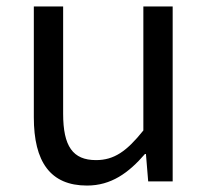

<svg xmlns="http://www.w3.org/2000/svg" viewBox="-20 -563 647 596"><path d="M250 13C325 13 379 -26 430 -85H433L440 0H516V-543H425V-158C373 -93 334 -66 278 -66C206 -66 176 -109 176 -210V-543H85V-199C85 -61 136 13 250 13Z"/></svg>

Font: Squished Noto Sans CJK JP Regular
Style: Regular
Weight: 400
Designer: Ryoko NISHIZUKA (kana & ideographs); Paul D. Hunt (Latin, Greek & Cyrillic); Wenlong ZHANG (bopomofo); Sandoll Communica
Foundry: Adobe Systems Incorporated
Version: Version 1.004;PS 1.004;hotconv 1.0.82;makeotf.lib2.5.63406